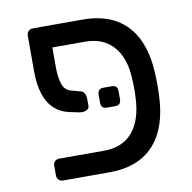

<svg xmlns="http://www.w3.org/2000/svg" viewBox="-68 -639 706 707"><g transform="rotate(-10 284.5 -285.5)"><path d="M317.9 -236.2Q295.9 -236.2 295.9 -258.2V-288.7Q295.9 -310.7 317.9 -310.7H348.4Q370.4 -310.7 370.4 -288.7V-258.2Q370.4 -236.2 348.4 -236.2ZM158.3 -489.3V-410.8Q158.9 -374.7 167.2 -351Q175.5 -327.4 197.6 -321.3L234.7 -311.3Q242.7 -309 247.2 -300.5Q251.7 -292 251.7 -279.9L252 -255.4Q252 -243.9 241.1 -239.1Q230.2 -234.2 216.8 -236.2L177.9 -244.3Q145.6 -251.4 123 -272.2Q100.3 -292.9 88.5 -328.7Q76.7 -364.4 76.7 -414.4V-548.1Q77.3 -558.4 83.5 -564.7Q89.6 -571 99.6 -571H284.9Q360.2 -571 410.2 -541.6Q460.2 -512.2 486.1 -456.8Q512 -401.4 514.3 -323.4Q515.3 -308.4 515.3 -285.5Q515.3 -262.6 514.3 -247.6Q512 -170.6 486.1 -114.8Q460.2 -59.1 410.2 -29.5Q360.2 0 284.9 0H112.3Q102 0 95.7 -6.4Q89.4 -12.9 89.4 -22.9V-58.8Q89.4 -69.1 95.7 -75.4Q102 -81.7 112.3 -81.7H279.9Q349.4 -81.7 386.8 -126.3Q424.1 -171 427.8 -251.1Q428.8 -266.1 428.8 -285.5Q428.8 -304.9 427.8 -319.9Q425.8 -400 387.6 -444.7Q349.4 -489.3 279.9 -489.3Z"/></g></svg>

Font: Rubik Light
Style: Regular
Weight: 300
Designer: Hubert and Fischer
Foundry: Hubert and Fischer
Version: Version 2.300;gftools[0.9.30]